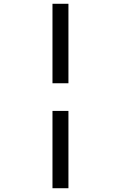

<svg xmlns="http://www.w3.org/2000/svg" viewBox="-20 -870 640 1017"><path d="M342.5 -429H258V-850H342.5ZM342.5 127H258V-282.5H342.5Z"/></svg>

Font: SplineSansMono30
Style: Regular
Weight: 400
Designer: Eben Sorkin, Mirko Velimirovic
Foundry: Sorkin Type
Version: Version 1.000